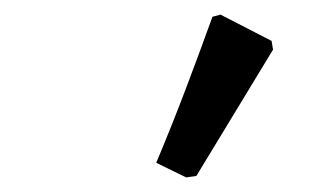

<svg xmlns="http://www.w3.org/2000/svg" viewBox="-20 -750 438 263"><path d="M354 -682 249 -509 235 -507 194 -527Q215 -577 234 -627Q253 -677 271 -727L282 -730L352 -694Z"/></svg>

Font: Alegreya SemiBold
Style: Italic
Weight: 600
Italic angle: -7°
Designer: Juan Pablo del Peral
Foundry: Huerta Tipografica
Version: Version 2.009